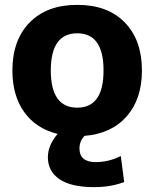

<svg xmlns="http://www.w3.org/2000/svg" viewBox="-20 -550 635 790"><path d="M564 -260Q564 -143 501.5 -71.5Q439 0 328 9Q307 30 307 61Q307 117 374 117Q427 117 477 92L491 199Q436 220 367 220Q273 220 225 187.5Q177 155 177 97Q177 48 217 1Q128 -21 79.5 -89Q31 -157 31 -260Q31 -385 102 -457.5Q173 -530 298 -530Q423 -530 493.5 -457.5Q564 -385 564 -260ZM298 -107Q406 -107 406 -260Q406 -413 298 -413Q189 -413 189 -260Q189 -107 298 -107Z"/></svg>

Font: M PLUS 1p ExtraBold
Style: Regular
Weight: 800
Version: Version 1.062